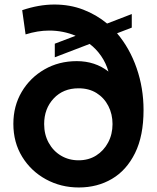

<svg xmlns="http://www.w3.org/2000/svg" viewBox="-20 -816 692 848"><path d="M328 12Q410 12 474.5 -26Q539 -64 576.5 -140Q614 -216 614 -330Q614 -427 583.5 -515Q553 -603 497 -669L562 -694V-754L453 -712Q406 -751 347.5 -773.5Q289 -796 220 -796Q152 -796 78 -771L93 -664Q147 -681 197 -681Q259 -681 314 -658L222 -623V-563L376 -622Q405 -600 426.5 -569Q448 -538 459 -500Q400 -546 319 -546Q240 -546 176.5 -509.5Q113 -473 76 -410.5Q39 -348 39 -269Q39 -187 78 -123.5Q117 -60 183 -24Q249 12 328 12ZM327 -108Q284 -108 249.5 -128.5Q215 -149 195 -185.5Q175 -222 175 -268Q175 -336 217 -381Q259 -426 327 -426Q373 -426 406.5 -405Q440 -384 458.5 -348Q477 -312 477 -268Q477 -223 457.5 -186.5Q438 -150 404.5 -129Q371 -108 327 -108Z"/></svg>

Font: Plus Jakarta Sans
Style: Bold
Weight: 700
Designer: Gumpita Rahayu
Foundry: Tokotype
Version: Version 2.004; ttfautohint (v1.8.3)